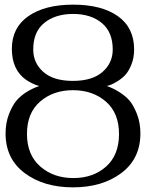

<svg xmlns="http://www.w3.org/2000/svg" viewBox="-20 -783 668 826"><path d="M4 -209Q4 -255 19 -293Q34 -331 51.5 -351Q69 -371 94 -387Q124 -405 149 -413Q124 -419 93 -439Q31 -482 31 -573Q31 -664 102 -713.5Q173 -763 295 -763Q417 -763 487 -713.5Q557 -664 557 -570Q557 -534 545 -504.5Q533 -475 517.5 -459Q502 -443 483 -432Q459 -417 439 -413Q464 -405 491.5 -388Q519 -371 536.5 -351Q554 -331 569 -293Q584 -255 584 -209Q584 -100 502 -38.5Q420 23 294 23Q168 23 86 -38.5Q4 -100 4 -209ZM96 -207Q96 -117 153 -67Q210 -17 295.5 -17Q381 -17 436.5 -66.5Q492 -116 492 -206.5Q492 -297 435.5 -346Q379 -395 294 -395Q209 -395 152.5 -346Q96 -297 96 -207ZM465 -570Q465 -645 418 -684Q371 -723 294.5 -723Q218 -723 170.5 -684.5Q123 -646 123 -570Q123 -512 166.5 -473.5Q210 -435 293.5 -435Q377 -435 421 -473.5Q465 -512 465 -570Z"/></svg>

Font: Sofia
Style: Regular
Weight: 400
Designer: Paula Nazal and Daniel Hernndez
Foundry: Paula Nazal, Daniel Hernndez
Version: Version 1.001